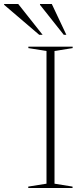

<svg xmlns="http://www.w3.org/2000/svg" viewBox="-110 -938 413 958"><path d="M252 -7V0H31V-7L122 -21.5V-683.5L31.5 -698V-705H252.5V-698L162 -683.5V-21.5ZM102.5 -764.5H85.5L-89.5 -914V-918H-19ZM221 -764.5H208L89.5 -914V-918H148.5Z"/></svg>

Font: Newsreader 60pt ExtraLight
Style: Regular
Weight: 250
Designer: Hugues Gentile
Foundry: Production Type
Version: Version 1.003